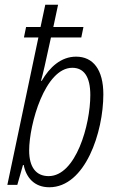

<svg xmlns="http://www.w3.org/2000/svg" viewBox="-20 -780 487 810"><path d="M188 10C340 10 416 -223 416 -382C416 -486 373 -541 301 -541C237 -541 189 -496 156 -439H153C162 -471 171 -511 195 -622H323L332 -666H205L225 -760H171L151 -666H90L81 -622H142L11 0H53L77 -84H80C90 -32 124 10 188 10ZM185 -37C132 -37 103 -75 103 -145C103 -256 170 -494 285 -494C333 -494 361 -458 361 -379C361 -253 300 -37 185 -37Z"/></svg>

Font: Noto Sans Condensed Light
Style: Italic
Weight: 300
Width: 3
Italic angle: -12°
Designer: Monotype Design Team
Foundry: Monotype Imaging Inc.
Version: Version 2.013